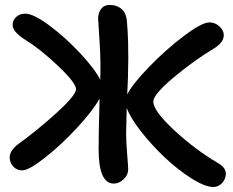

<svg xmlns="http://www.w3.org/2000/svg" viewBox="-20 -764 938 773"><path d="M69.8 -78.1Q47.4 -78.1 33.2 -93.8Q19 -109.4 19 -130.9Q19 -153.8 45.9 -178.2Q132.3 -240.7 209.2 -311Q286.1 -381.3 286.1 -404.8Q286.1 -429.7 214.8 -497.6Q143.6 -565.4 83 -603Q30.8 -635.3 30.8 -664.1Q30.8 -682.1 44.9 -695.6Q59.1 -709 82 -709Q114.3 -709 178 -661.9Q241.7 -614.7 301 -551.5Q360.4 -488.3 383.8 -442.9V-454.1Q386.2 -519 380.6 -601.3Q375 -683.6 375 -688Q375 -711.9 387 -728Q398.9 -744.1 420.9 -744.1Q451.7 -744.1 470.7 -726.6Q489.7 -709 491.2 -673.8Q494.1 -647.5 495.8 -591.6Q497.6 -535.6 495.1 -450.2Q493.2 -410.2 492.2 -383.8Q514.2 -426.8 581.8 -496.3Q649.4 -565.9 721.2 -619.9Q793 -673.8 823.2 -673.8Q845.2 -673.8 863 -658.2Q880.9 -642.6 880.9 -622.1Q880.9 -595.2 846.2 -571.8Q757.8 -518.6 677.5 -450.9Q597.2 -383.3 597.2 -355Q597.2 -317.9 681.4 -239.7Q765.6 -161.6 856.9 -107.9Q889.2 -89.8 889.2 -64.9Q889.2 -43.9 874.5 -27.6Q859.9 -11.2 838.9 -11.2Q805.2 -11.2 750.2 -46.1Q695.3 -81.1 643.3 -130.1Q591.3 -179.2 547.6 -234.9Q503.9 -290.5 490.2 -330.1Q487.8 -234.9 487.8 -226.1Q487.8 -194.3 491.9 -143.6Q496.1 -92.8 496.1 -83Q496.1 -59.6 477.8 -42.2Q459.5 -24.9 438 -24.9Q377 -24.9 377 -164.1Q377 -225.6 380.9 -367.2Q354.5 -318.8 290.3 -249.5Q226.1 -180.2 161.1 -129.2Q96.2 -78.1 69.8 -78.1Z"/></svg>

Font: Shantell Sans Irregular Bouncy
Style: Regular
Weight: 500
Designer: Stephen Nixon, Anya Danilova, Shantell Martin
Foundry: Arrow Type
Version: Version 1.006;[9816181b4]